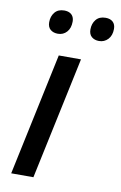

<svg xmlns="http://www.w3.org/2000/svg" viewBox="-84 -782 523 831"><g transform="rotate(10 177.5 -367.0)"><path d="M25.9 0 140.1 -538.1H237.8L123.5 0ZM300.3 -629.9Q280.8 -629.9 268.1 -640.6Q255.4 -651.4 255.4 -672.9Q255.4 -698.7 269.8 -716.3Q284.2 -733.9 312 -733.9Q332.5 -733.9 344 -723.1Q355.5 -712.4 355.5 -692.4Q355.5 -663.6 339.6 -646.7Q323.7 -629.9 300.3 -629.9ZM119.6 -629.9Q99.6 -629.9 86.9 -640.6Q74.2 -651.4 74.2 -672.9Q74.2 -698.7 88.6 -716.3Q103 -733.9 129.9 -733.9Q144 -733.9 153.8 -729Q163.6 -724.1 168.7 -714.8Q173.8 -705.6 173.8 -692.4Q173.8 -663.6 158.4 -646.7Q143.1 -629.9 119.6 -629.9Z"/></g></svg>

Font: Open Sans Medium
Style: Italic
Weight: 500
Italic angle: -12°
Designer: Monotype Design Team
Foundry: Monotype Imaging Inc.
Version: Version 3.000